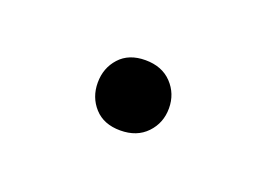

<svg xmlns="http://www.w3.org/2000/svg" viewBox="-32 -118 257 185"><g transform="rotate(20 96.5 -26.0)"><path d="M69.5 -0.5Q60 -11 60 -26Q60 -41 69.5 -51.5Q79 -62 96 -62Q113 -62 123 -51.5Q133 -41 133 -26Q133 -11 123 -0.5Q113 10 96 10Q79 10 69.5 -0.5Z"/></g></svg>

Font: Flamenco
Style: Regular
Weight: 400
Designer: Luciano Vergara
Foundry: Luciano Vergara
Version: Version 1.002